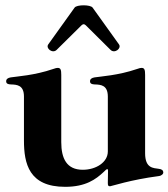

<svg xmlns="http://www.w3.org/2000/svg" viewBox="-20 -701 645 735"><path d="M229.4 14.2C308.2 14.2 346.9 -14.6 376.8 -42.6L384.9 -50.4C391 -55.4 393.1 -55 393.5 -47.6C393.5 -32 393.1 -15.3 392.8 -2.8C392.4 8.9 394.2 12.1 401.3 12.1C405.9 12.1 479.4 -12.8 588.1 -27C599.1 -28.4 605.1 -35.5 605.1 -39.8C605.1 -50.4 598 -53.3 588.1 -54.7C567.5 -57.9 535.5 -56.1 535.5 -114.3V-414.1C535.5 -433.2 533.4 -441.1 522 -441.1C517.4 -441.1 514.6 -440.3 504.3 -436.8C432.9 -412.3 364.7 -408.4 342.3 -404.8C331.3 -403.1 324.6 -398.4 324.6 -389.9C324.6 -380.7 331.7 -378.2 342.3 -377.8C366.5 -377.1 392.4 -375 392.8 -332V-121.4C392.8 -79.5 347.3 -51.1 296.9 -51.1C235.1 -51.1 214.5 -94.5 214.5 -157V-414.1C214.5 -433.2 212.4 -441.1 201 -441.1C196.4 -441.1 193.5 -440.3 183.2 -436.8C111.9 -412.3 43.7 -408.4 21.3 -404.8C10.3 -403.1 3.6 -398.4 3.6 -389.9C3.6 -380.7 10.7 -378.2 21.3 -377.8C45.5 -377.1 71.4 -375 71.7 -332V-163.4C71.7 -74.6 90.9 14.2 229.4 14.2ZM164.8 -531.2C153.8 -516 181.1 -494.7 196.7 -509.9L292.3 -604.4C298.3 -609.7 302.6 -609.7 308.6 -604L403.4 -509.9C419 -494.7 446.4 -516 435.4 -531.2L334.5 -671.9C326.3 -683.6 273.8 -683.6 265.6 -671.9Z"/></svg>

Font: Margiela Serif
Style: Bold
Weight: 700
Designer: Andreas Faust, Stefan Endress
Version: Version 1.002;FEAKit 1.0